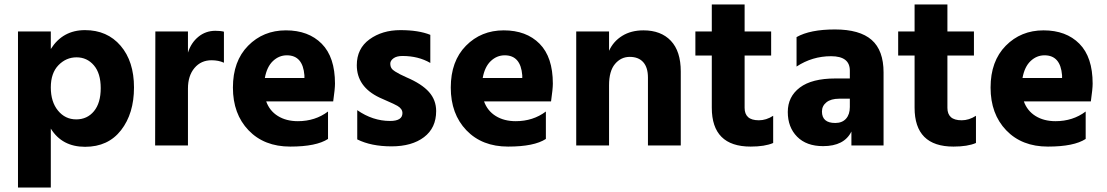

<svg xmlns="http://www.w3.org/2000/svg" viewBox="-20 -647 4924 854"><path d="M320.5 -392Q274 -392 240 -357Q206 -322 206 -258Q206 -194 238 -155Q270 -116 319 -116Q368 -116 398 -152.5Q428 -189 428 -255Q428 -321 397.5 -356.5Q367 -392 320.5 -392ZM206 187H60V-507H206V-429Q259 -513 358 -513Q457 -513 516.5 -443.5Q576 -374 576 -258Q576 -142 518.5 -68Q461 6 358.5 6Q256 6 206 -75Z M816 0H670L671 -507H816V-413Q830 -457 862.5 -483.5Q895 -510 938 -510Q962 -510 976 -506V-368Q952 -379 921 -379Q874 -379 845 -344.5Q816 -310 816 -253Z M1256 -401Q1221 -401 1194 -375.5Q1167 -350 1158 -300H1334V-312Q1327 -401 1256 -401ZM1439 -29Q1387 5 1271 5Q1155 5 1085.5 -67.5Q1016 -140 1016 -257.5Q1016 -375 1083.5 -443.5Q1151 -512 1251.5 -512Q1352 -512 1411 -452.5Q1470 -393 1470 -275Q1470 -252 1462 -196H1164Q1179 -154 1216 -131Q1253 -108 1305 -108Q1382 -108 1439 -151Z M1920 -153Q1920 -78 1866 -37Q1812 4 1721.5 4Q1631 4 1569 -27V-157Q1638 -109 1715 -109Q1770 -109 1770 -144Q1770 -163 1748 -176Q1732 -185 1705 -196.5Q1678 -208 1668 -213Q1567 -261 1567 -357Q1567 -431 1623.5 -472Q1680 -513 1761 -513Q1842 -513 1894 -492V-367Q1841 -398 1770 -398Q1744 -398 1730 -387.5Q1716 -377 1716 -364.5Q1716 -352 1721 -344Q1726 -336 1737.5 -329Q1749 -322 1759.5 -316.5Q1770 -311 1788 -303Q1856 -274 1888 -238Q1920 -202 1920 -153Z M2225 -401Q2190 -401 2163 -375.5Q2136 -350 2127 -300H2303V-312Q2296 -401 2225 -401ZM2408 -29Q2356 5 2240 5Q2124 5 2054.5 -67.5Q1985 -140 1985 -257.5Q1985 -375 2052.5 -443.5Q2120 -512 2220.5 -512Q2321 -512 2380 -452.5Q2439 -393 2439 -275Q2439 -252 2431 -196H2133Q2148 -154 2185 -131Q2222 -108 2274 -108Q2351 -108 2408 -151Z M3008 0H2862V-302Q2862 -347 2841 -370.5Q2820 -394 2781 -394Q2742 -394 2715.5 -362.5Q2689 -331 2689 -268V0H2543V-507H2689V-421Q2708 -463 2747.5 -487.5Q2787 -512 2842 -512Q2920 -512 2964 -465.5Q3008 -419 3008 -329Z M3319 5Q3146 5 3146 -168V-400H3073V-507H3146V-627H3292V-507H3410V-400H3292V-167Q3292 -140 3307.5 -126Q3323 -112 3355.5 -112Q3388 -112 3419 -132V-11Q3382 5 3319 5Z M3641 3Q3567 3 3525.5 -39Q3484 -81 3484 -149Q3484 -217 3537.5 -257.5Q3591 -298 3696 -298H3760V-333Q3760 -397 3676.5 -397Q3593 -397 3523 -351V-482Q3583 -516 3693.5 -516Q3804 -516 3857 -469.5Q3910 -423 3910 -325V0H3767V-62Q3735 3 3641 3ZM3695 -100Q3726 -100 3743 -119Q3760 -138 3760 -171V-208H3713Q3676 -208 3656 -192Q3636 -176 3636 -151Q3636 -100 3695 -100Z M4221 5Q4048 5 4048 -168V-400H3975V-507H4048V-627H4194V-507H4312V-400H4194V-167Q4194 -140 4209.5 -126Q4225 -112 4257.5 -112Q4290 -112 4321 -132V-11Q4284 5 4221 5Z M4626 -401Q4591 -401 4564 -375.5Q4537 -350 4528 -300H4704V-312Q4697 -401 4626 -401ZM4809 -29Q4757 5 4641 5Q4525 5 4455.5 -67.5Q4386 -140 4386 -257.5Q4386 -375 4453.5 -443.5Q4521 -512 4621.5 -512Q4722 -512 4781 -452.5Q4840 -393 4840 -275Q4840 -252 4832 -196H4534Q4549 -154 4586 -131Q4623 -108 4675 -108Q4752 -108 4809 -151Z"/></svg>

Font: Hind Kochi
Style: Bold
Weight: 700
Designer: Dhruvi Tolia
Foundry: Indian Type Foundry
Version: Version 0.702;PS 1.0;hotconv 1.0.81;makeotf.lib2.5.63406